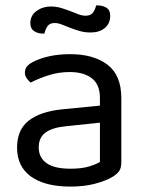

<svg xmlns="http://www.w3.org/2000/svg" viewBox="-20 -675 539 709"><path d="M349 -77V-222L225 -209Q173 -204 148 -185.5Q123 -167 123 -131Q123 -93 152 -72.5Q181 -52 240 -52Q282 -52 309.5 -60.5Q337 -69 349 -77ZM428 -313V-76Q428 -54 419.5 -42.5Q411 -31 394 -21Q370 -7 330.5 3.5Q291 14 240 14Q146 14 94.5 -23Q43 -60 43 -130Q43 -196 86 -229.5Q129 -263 207 -271L349 -285V-313Q349 -363 319 -386Q289 -409 238 -409Q196 -409 159 -397Q122 -385 93 -370Q85 -377 78.5 -386Q72 -395 72 -406Q72 -420 79 -429Q86 -438 101 -446Q128 -460 163 -467.5Q198 -475 239 -475Q326 -475 377 -436Q428 -397 428 -313ZM296 -617Q314 -617 322.5 -627.5Q331 -638 335 -655H341Q359 -655 373 -646.5Q387 -638 387 -617Q387 -588 367 -571.5Q347 -555 314 -555Q293 -555 274 -560.5Q255 -566 238.5 -572.5Q222 -579 208 -584.5Q194 -590 182 -590Q164 -590 156 -579Q148 -568 144 -551H138Q120 -551 106 -560Q92 -569 92 -589Q92 -618 115 -634.5Q138 -651 167 -651Q188 -651 206 -645.5Q224 -640 239.5 -634Q255 -628 269 -622.5Q283 -617 296 -617Z"/></svg>

Font: Baloo 2 Latin
Style: Regular
Weight: 400
Designer: Sarang Kulkarni and Ek Type
Foundry: Ek Type
Version: Version 1.001